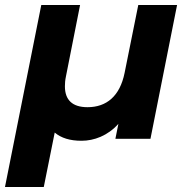

<svg xmlns="http://www.w3.org/2000/svg" viewBox="-40 -558 750 772"><path d="M516 -538 461 -265C442 -171 388 -127 312 -127C251 -127 221 -156 221 -211C221 -223 222 -236 225 -250L282 -538H126L-20 194H136L180 -25C206 -3 241 8 288 8C338 8 393 -12 436 -60L424 0H565L672 -538Z"/></svg>

Font: AWKNG-Font
Style: Bold Italic
Weight: 700
Italic angle: -11.3°
Designer: Awakening Church
Foundry: Awakening Church
Version: Version 1.700;PS 001.700;hotconv 1.0.88;makeotf.lib2.5.64775